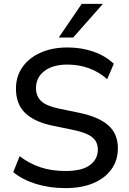

<svg xmlns="http://www.w3.org/2000/svg" viewBox="-20 -958 662 987"><path d="M317 9Q234 9 165 -12.5Q96 -34 48 -73L81 -155Q131 -117 188 -98Q245 -79 317 -79Q402 -79 442.5 -109.5Q483 -140 483 -189Q483 -229 454 -252.5Q425 -276 357 -290L250 -312Q155 -332 108.5 -378Q62 -424 62 -502Q62 -565 95.5 -613Q129 -661 189 -687.5Q249 -714 327 -714Q399 -714 460.5 -692.5Q522 -671 565 -630L531 -551Q446 -626 326 -626Q252 -626 208.5 -593Q165 -560 165 -505Q165 -463 192 -438Q219 -413 282 -400L388 -378Q488 -357 537 -313.5Q586 -270 586 -196Q586 -134 553 -88Q520 -42 460 -16.5Q400 9 317 9ZM282 -765 400 -938H509L356 -765Z"/></svg>

Font: Nunito Sans SemiBold
Style: Regular
Weight: 600
Designer: Vernon Adams
Foundry: Vernon Adams
Version: Version 3.101; ttfautohint (v1.8.4.7-5d5b);gftools[0.9.27]